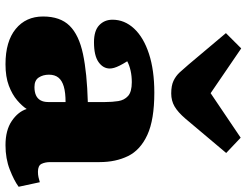

<svg xmlns="http://www.w3.org/2000/svg" viewBox="-122 -784 919 716"><g transform="rotate(90 338.0 -425.5)"><path d="M219 14Q134 14 87.5 -24Q41 -62 41 -126Q41 -190 75.5 -225Q110 -260 181 -275Q252 -290 360 -293V-358Q360 -384 356.5 -406.5Q353 -429 337.5 -443Q322 -457 286 -457Q263 -457 243 -452.5Q223 -448 208 -440Q218 -424 224 -412Q230 -400 232.5 -391Q235 -382 235 -375Q235 -350 211 -333Q187 -316 137 -316Q94 -316 73.5 -335.5Q53 -355 53 -385Q53 -430 86 -465.5Q119 -501 180 -521Q241 -541 325 -541Q426 -541 482.5 -515Q539 -489 561.5 -443Q584 -397 584 -337V-153Q584 -134 590.5 -120.5Q597 -107 620 -107Q631 -107 640 -109Q649 -111 659 -114L676 -35Q653 -18 612 -2Q571 14 521 14Q465 14 430.5 -9.5Q396 -33 386 -65Q375 -48 353.5 -29.5Q332 -11 299 1.5Q266 14 219 14ZM304 -94Q322 -94 334.5 -99.5Q347 -105 353.5 -116.5Q360 -128 360 -145V-210Q325 -210 302.5 -203.5Q280 -197 269 -183.5Q258 -170 258 -148Q258 -126 268.5 -110Q279 -94 304 -94ZM328 -604Q299 -604 281 -612.5Q263 -621 249.5 -635.5Q236 -650 220 -669L103 -808L160 -865L327 -751L493 -863L550 -809L422 -657Q398 -629 376.5 -616.5Q355 -604 328 -604Z"/></g></svg>

Font: Literata Variable Black
Style: Regular
Weight: 900
Designer: Latin by Veronika Burian and Jose Scaglione. Greek by Irene Vlachou. Cyrillic by Vera Evstafieva.
Foundry: TypeTogether
Version: Version 3.021